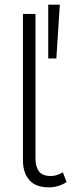

<svg xmlns="http://www.w3.org/2000/svg" viewBox="-20 -800 307 828"><path d="M192 8Q133 8 106 -24Q79 -56 79 -107V-740H133V-116Q133 -81 148 -61Q163 -41 198 -41Q214 -41 228 -46Q242 -51 251 -57L267 -15Q253 -5 232.5 1.5Q212 8 192 8ZM188 -548V-780H238L223 -548Z"/></svg>

Font: Livvic Light
Style: Regular
Weight: 300
Designer: Jacques Le Bailly, Baron von Fonthausen
Version: Version 1.001; ttfautohint (v1.8.2)